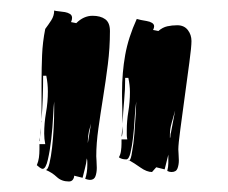

<svg xmlns="http://www.w3.org/2000/svg" viewBox="-20 -694 434 365"><path d="M156 -664Q171 -664 180 -657.5Q189 -651 189 -635Q189 -603 185 -571.5Q181 -540 176 -509Q171 -478 167 -449.5Q163 -421 163 -397Q163 -394 163.5 -388Q164 -382 164 -375Q164 -366 161.5 -359Q159 -352 151 -352Q148 -352 142 -354Q146 -366 146 -380V-386Q146 -390 145 -393Q144 -383 141.5 -374Q139 -365 137 -356L121 -360Q121 -356 118.5 -352.5Q116 -349 111 -349Q97 -349 88 -357.5Q79 -366 67 -371Q71 -371 74 -383.5Q77 -396 79 -413.5Q81 -431 82 -450.5Q83 -470 83 -484V-501Q82 -494 81 -473Q80 -452 77.5 -430Q75 -408 71 -390.5Q67 -373 61 -373Q59 -373 55.5 -375.5Q52 -378 50 -380Q53 -387 54 -394.5Q55 -402 55 -410V-420H66Q65 -425 64.5 -430Q64 -435 64 -440Q64 -460 67.5 -480Q71 -500 71 -520Q71 -535 68 -550H62Q62 -507 59 -467V-539Q59 -564 60 -589Q61 -614 66 -639Q72 -647 77.5 -655.5Q83 -664 83 -674Q86 -673 92 -672.5Q98 -672 103.5 -671Q109 -670 113 -667.5Q117 -665 117 -660Q117 -656 115 -652L125 -650Q139 -664 156 -664ZM281 -635Q289 -642 298 -644Q307 -646 317 -646Q330 -646 337 -637Q344 -628 344 -616Q344 -605 340 -575.5Q336 -546 331.5 -512.5Q327 -479 323 -449.5Q319 -420 319 -410Q319 -406 319.5 -400.5Q320 -395 320 -389Q320 -381 317.5 -374Q315 -367 306 -367Q302 -367 298 -369Q300 -377 300 -384V-400L293 -372L277 -376L269 -367Q259 -367 247 -375.5Q235 -384 226 -389Q229 -391 231 -405Q234 -421 235.5 -440Q237 -459 238 -477Q239 -495 239 -501Q237 -488 236 -469Q235 -450 233 -433Q231 -416 228 -403.5Q225 -391 220 -391Q211 -391 206 -395Q209 -400 210 -407Q211 -414 211 -421V-429H222Q221 -434 221 -437V-446Q221 -464 224 -482Q227 -500 227 -519Q227 -532 224 -546H218Q218 -524 216 -502.5Q214 -481 213 -459L212 -510V-519Q212 -556 218 -589.5Q224 -623 240 -658Q243 -657 248 -656L259 -654Q265 -653 269 -650.5Q273 -648 273 -644Q273 -641 271 -637ZM303 -432Q304 -432 304 -436Q304 -440 305 -442L313 -484Q310 -473 306.5 -461Q303 -449 303 -438ZM147 -422 153 -459Q151 -451 149 -444Q147 -434 147 -426ZM213 -454V-445Q213 -441 212 -436L211 -434ZM56 -433Q56 -438 56.5 -442Q57 -446 58 -451ZM56 -433V-427L55 -425ZM59 -465Q59 -463 58 -461V-460Q58 -463 59 -465ZM225 -389 224 -390Q225 -390 226 -389Z"/></svg>

Font: Finger Paint
Style: Regular
Weight: 400
Designer: Ralph du Carrois
Foundry: Ralph du Carrois
Version: Version 1.001